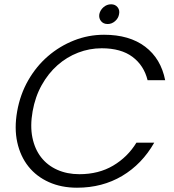

<svg xmlns="http://www.w3.org/2000/svg" viewBox="-20 -869 811 895"><path d="M60 -350Q74 -429 111.5 -494.5Q149 -560 203.5 -607Q258 -654 325 -680.5Q392 -707 465 -707Q583 -707 656.5 -651.5Q730 -596 750 -495H668Q651 -564 597.5 -604Q544 -644 454 -644Q397 -644 344 -623.5Q291 -603 248 -565Q205 -527 174.5 -472.5Q144 -418 132 -350Q120 -282 131 -228Q142 -174 171.5 -136Q201 -98 247 -77.5Q293 -57 350 -57Q440 -57 507.5 -97Q575 -137 616 -204H699Q642 -104 549.5 -49Q457 6 339 6Q266 6 208 -20Q150 -46 112.5 -93Q75 -140 60.5 -205.5Q46 -271 60 -350ZM482 -757Q462 -757 451 -770.5Q440 -784 443 -803Q447 -822 462.5 -835.5Q478 -849 498 -849Q517 -849 528 -835.5Q539 -822 535 -803Q532 -784 516.5 -770.5Q501 -757 482 -757Z"/></svg>

Font: SVN-Poppins Light
Style: Italic
Weight: 300
Italic angle: -10°
Designer: Ninad Kale (Devanagari), Jonny Pinhorn (Latin)
Foundry: Indian Type Foundry
Version: Version 3.002 2017; ttfautohint (v1.8.3)